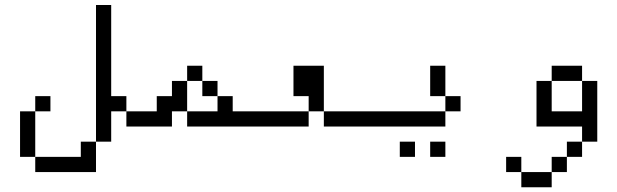

<svg xmlns="http://www.w3.org/2000/svg" viewBox="-20 -708 2540 790"><path d="M187.5 -250V-312.5H125V-250H62.5V-62.5H125V0H375Q375 0 375 -125H312.5V-62.5H125V-250ZM500 -250V-312.5H437.5Q437.5 -312.5 437.5 -687.5H375V-125H437.5Q437.5 -125 437.5 -250Z M1000 -187.5V-250H937.5V-312.5H875V-250H750V-187.5ZM687.5 -250H750Q750 -250 750 -375H687.5V-312.5H625V-250H500V-187.5H687.5ZM875 -312.5V-375H812.5V-312.5ZM750 -375H812.5V-437.5H750Z M1500 -187.5V-250H1312.5V-187.5ZM1250 -250H1000V-187.5H1250ZM1250 -250H1312.5V-437.5H1187.5Q1187.5 -437.5 1187.5 -312.5H1250Z M1687.5 -62.5V-125H1625V-62.5ZM1812.5 -62.5V-125H1750V-62.5ZM1875 -250V-312.5H1812.5V-250H1500V-187.5H1812.5V-250ZM1812.5 -312.5Q1812.5 -312.5 1812.5 -437.5H1750Q1750 -437.5 1750 -312.5Z M2125 0V62.5H2250V0ZM2125 0V-62.5H2062.5V0ZM2250 0H2312.5V-62.5H2250ZM2312.5 -62.5H2375V-125H2312.5ZM2375 -125H2437.5Q2437.5 -125 2437.5 -375H2375Q2375 -375 2375 -250H2250Q2250 -250 2250 -375H2187.5V-187.5H2375ZM2250 -375H2375V-437.5H2250Z"/></svg>

Font: Unifont
Style: Regular
Weight: 500
Version: Version 15.1.04